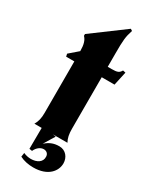

<svg xmlns="http://www.w3.org/2000/svg" viewBox="-245 -826 912 1117"><g transform="rotate(30 211.0 -267.5)"><path d="M70 0H119L118 141L137 144C150 115 173 101 192 101C210 101 224 112 225 131C228 169 193 188 154 188C137 188 119 184 104 177L100 204C127 218 159 224 191 224C290 224 332 167 332 116C332 77 306 41 262 41C222 41 196 54 170 77L215 3L193 0H292C279 -23 274 -48 274 -84V-430H360L380 -522L362 -526C350 -505 338 -500 300 -500H274V-589C274 -678 276 -702 292 -751L280 -759L64 -599V-587C82 -569 90 -542 90 -499L31 -448L35 -430H90V-84C90 -48 84 -24 70 0Z"/></g></svg>

Font: Sinistre Bold
Style: Regular
Weight: 900
Designer: Jules Durand
Foundry: Collletttivo
Version: Version 69.420;Glyphs 3.2 (3217)